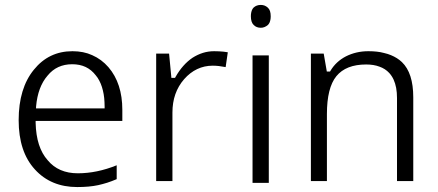

<svg xmlns="http://www.w3.org/2000/svg" viewBox="-20 -754 1788 784"><path d="M380.9 2Q344.7 9.8 295.4 9.8Q188 9.8 122.6 -62Q56.2 -134.3 56.2 -263.2Q56.2 -328.6 71.8 -380.1Q87.4 -431.6 118.2 -469.2Q179.2 -544.9 275.9 -544.9Q321.3 -544.9 356.4 -528.8Q394.5 -512.2 422.9 -479.5Q479.5 -413.6 479.5 -305.2V-260.3H132.8H125.5V-252.4Q127.9 -151.9 174.8 -99.6Q218.8 -46.4 297.9 -46.4Q375.5 -46.4 456.5 -79.1V-22.5Q436 -13.7 417.5 -7.8Q398.9 -2 380.9 2ZM274.9 -491.7Q211.9 -491.7 174.3 -445.3Q154.3 -422.4 142.6 -390.9Q130.9 -359.4 127.4 -319.8L127 -311.5H134.8H399.9H407.2V-319.3Q407.2 -328.1 406.7 -336.7Q406.2 -345.2 405.5 -353.5Q404.8 -361.8 403.3 -369.6Q401.9 -377.4 400.1 -384.8Q398.4 -392.1 396.2 -398.9Q394 -405.8 391.4 -412.1Q388.7 -418.5 385.5 -424.6Q382.3 -430.7 378.9 -436Q375.5 -441.4 371.1 -446.3Q353.5 -469.2 329.6 -480.5Q305.7 -491.7 274.9 -491.7Z M854.5 -544.9Q864.7 -544.9 874.5 -544.4Q884.3 -543.9 893.1 -543Q901.9 -542 910.2 -540.5L901.4 -480Q886.2 -482.9 873.3 -484.4Q860.4 -485.8 848.6 -485.8Q814.5 -485.8 785.2 -471.9Q755.9 -458 731.9 -430.7Q684.1 -376 684.1 -294.4V-14.6H617.7V-535.2H670.4L679.2 -442.9L679.7 -436H686.5H690.4H694.8L696.8 -439.9Q725.6 -490.7 766.1 -518.1Q786.6 -531.2 808.6 -538.1Q830.6 -544.9 854.5 -544.9Z M1077.6 -527.8V-7.3H1011.2V-527.8ZM1004.4 -687.5Q1004.4 -696.3 1005.9 -703.1Q1007.3 -710 1009.8 -714.8Q1012.2 -719.7 1015.6 -723.1Q1027.3 -733.9 1044.9 -733.9Q1053.2 -733.9 1060.3 -731.2Q1067.4 -728.5 1073.7 -722.7Q1079.6 -717.3 1082.5 -708.7Q1085.4 -700.2 1085.4 -687.5Q1085.4 -679.2 1084 -672.4Q1082.5 -665.5 1080.1 -660.6Q1077.6 -655.8 1073.7 -651.9Q1067.4 -646.5 1060.3 -643.6Q1053.2 -640.6 1044.9 -640.6Q1027.3 -640.6 1015.9 -651.9Q1004.4 -663.1 1004.4 -687.5Z M1667.5 -14.6H1601.1V-353.5Q1601.1 -376 1597.7 -394.8Q1594.2 -413.6 1587.2 -429Q1580.1 -444.3 1569.3 -456.1Q1553.2 -473.6 1529.3 -481.9Q1506.3 -490.7 1475.1 -490.7Q1392.6 -490.7 1353.5 -442.9Q1314.9 -395.5 1314.9 -288.1V-14.6H1249.5V-535.2H1301.8L1313.5 -467.8L1314.5 -461.9H1320.3H1323.7H1327.6L1329.6 -465.3Q1352.1 -502.9 1392.6 -523.9Q1413.1 -534.2 1436 -539.6Q1459 -544.9 1484.4 -544.9Q1502 -544.9 1518.1 -543.2Q1534.2 -541.5 1548.3 -537.6Q1563.5 -534.2 1576.4 -528.8Q1589.4 -523.4 1600.6 -516.4Q1611.8 -509.3 1621.1 -500.5Q1667.5 -456.1 1667.5 -356.4Z"/></svg>

Font: Sahel Light FD
Style: Light-FD
Weight: 300
Foundry: Saber Rastikerdar (saber.rastikerdar@gmail.com)
Version: Version 3.3.0